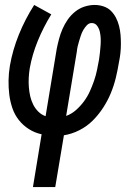

<svg xmlns="http://www.w3.org/2000/svg" viewBox="-20 -540 540 775"><path d="M113 215 148 2Q120 -4 96.5 -19Q73 -34 56 -55.5Q39 -77 30 -103.5Q21 -130 17.5 -158Q14 -186 14.5 -215.5Q15 -245 20 -275Q31 -338 56 -400Q81 -462 118 -520L187 -482Q155 -430 132.5 -375Q110 -320 100 -264Q97 -245 96 -226Q95 -207 96.5 -188Q98 -169 102 -151.5Q106 -134 114 -118Q122 -102 134.5 -89.5Q147 -77 164 -71L209 -343Q213 -363 218.5 -383.5Q224 -404 232.5 -423.5Q241 -443 253.5 -461Q266 -479 283.5 -493Q301 -507 321.5 -513.5Q342 -520 362 -520Q381 -520 398.5 -514Q416 -508 428 -496Q440 -484 448 -468.5Q456 -453 460.5 -435.5Q465 -418 466.5 -400Q468 -382 468 -363Q468 -344 466 -325.5Q464 -307 460 -288Q455 -257 447.5 -226Q440 -195 427.5 -164.5Q415 -134 396.5 -105.5Q378 -77 354.5 -53.5Q331 -30 300.5 -14.5Q270 1 238 6L203 215ZM247 -72Q269 -80 287 -96Q305 -112 319 -131Q333 -150 342.5 -171Q352 -192 359.5 -213.5Q367 -235 371.5 -257Q376 -279 380 -301Q382 -315 383.5 -329Q385 -343 386 -357Q387 -371 386.5 -384.5Q386 -398 383 -411.5Q380 -425 372 -436Q364 -447 350 -447Q339 -447 330.5 -438Q322 -429 316 -418.5Q310 -408 306.5 -397Q303 -386 299.5 -375Q296 -364 293.5 -353Q291 -342 290 -331Z"/></svg>

Font: Iosevka Term Curly Medium
Style: Italic
Weight: 500
Italic angle: -9°
Designer: Belleve Invis
Foundry: Belleve Invis
Version: Version 32.3.0